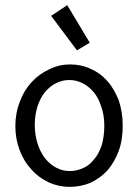

<svg xmlns="http://www.w3.org/2000/svg" viewBox="-20 -719 540 751"><path d="M254 -467C226 -467 199 -461 173 -448C147 -436 124 -420 104 -398C85 -378 69 -352 58 -322C46 -292 40 -260 40 -226C40 -192 46 -160 57 -131C68 -102 84 -76 103 -56C122 -34 145 -18 170 -6C196 6 224 12 253 12C282 12 309 6 334 -4C359 -16 381 -32 400 -52C419 -74 433 -99 444 -128C455 -157 460 -191 460 -228C460 -265 454 -298 444 -328C432 -357 418 -382 399 -403C380 -424 358 -440 334 -450C308 -462 282 -467 254 -467ZM388 -226C388 -198 384 -173 378 -151C370 -129 361 -110 348 -96C336 -80 322 -69 306 -62C289 -54 272 -50 253 -50C234 -50 217 -54 200 -63C183 -72 169 -84 156 -100C144 -116 134 -135 127 -157C120 -179 116 -203 116 -230C116 -257 120 -282 127 -304C134 -325 144 -344 156 -359C169 -374 183 -386 200 -394C216 -402 233 -406 251 -406C269 -406 286 -402 302 -394C319 -386 333 -374 346 -359C359 -344 369 -325 376 -302C384 -280 388 -255 388 -226ZM243 -699 180 -657 281 -522 331 -552Z"/></svg>

Font: Inconsolatazi4
Style: Regular
Weight: 400
Designer: Raph Levien, Kirill Tkachev
Foundry: Cyreal
Version: Version 1.013